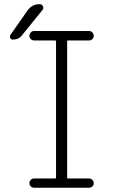

<svg xmlns="http://www.w3.org/2000/svg" viewBox="-20 -875 540 895"><path d="M138.7 -730.5H395.5Q404.3 -730.5 410.6 -723.6Q417 -716.8 417 -708Q417 -699.2 410.6 -692.9Q404.3 -686.5 395.5 -686.5H297.9Q293 -686.5 293 -681.6V-47.9Q293 -43 297.9 -43H395.5Q404.3 -43 410.6 -36.6Q417 -30.3 417 -21Q417 -11.7 410.6 -5.9Q404.3 0 395.5 0H138.7Q129.9 0 123.5 -5.9Q117.2 -11.7 117.2 -21Q117.2 -30.3 123.5 -36.6Q129.9 -43 138.7 -43H236.3Q241.2 -43 241.2 -47.9V-681.6Q241.2 -686.5 236.3 -686.5H138.7Q129.9 -686.5 123.5 -692.9Q117.2 -699.2 117.2 -708Q117.2 -716.8 123.5 -723.6Q129.9 -730.5 138.7 -730.5ZM39.1 -690.4Q31.2 -690.4 27.8 -697.8Q24.4 -705.1 28.3 -711.9L108.4 -826.2Q129.9 -855.5 163.1 -855.5H165Q175.8 -855.5 180.2 -845.7Q184.6 -835.9 177.7 -828.1L82 -710Q67.4 -690.4 39.1 -690.4Z"/></svg>

Font: Rounded-L Mgen+ 1mn light
Style: Regular
Weight: 200
Designer: [Source Han Sans]
Ryoko NISHIZUKA  (kana & ideographs); Paul D. Hunt (Latin, Greek & Cyrillic); Wenlong ZHANG  (bopomofo
Version: Version 1.059.20150602